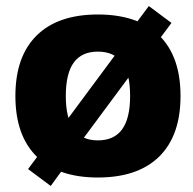

<svg xmlns="http://www.w3.org/2000/svg" viewBox="-20 -578 639 636"><path d="M148 38 73 -18 117 -77 122 -73 435 -495 429 -499 473 -558 548 -502 504 -443 499 -447 186 -25 191 -21ZM304 10Q172 10 101.5 -59.5Q31 -129 31 -260Q31 -391 101.5 -460.5Q172 -530 304 -530Q437 -530 507.5 -460.5Q578 -391 578 -260Q578 -129 507.5 -59.5Q437 10 304 10ZM304 -113Q358 -113 384.5 -149.5Q411 -186 411 -260Q411 -335 384.5 -371Q358 -407 304 -407Q251 -407 224.5 -371Q198 -335 198 -260Q198 -186 224.5 -149.5Q251 -113 304 -113Z"/></svg>

Font: M PLUS 1 Thin ExtraBold
Style: Regular
Weight: 800
Version: Version 1.001